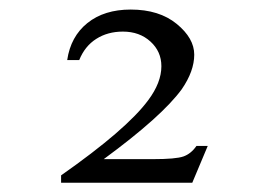

<svg xmlns="http://www.w3.org/2000/svg" viewBox="-20 -791 561 412"><path d="M425.8 -477.9 392.6 -398.9H111.1V-414.7Q251.6 -513.2 297.9 -575.8Q326.3 -613.7 326.3 -648.9Q326.3 -680.5 302.9 -701.8Q279.5 -723.2 243.7 -723.2Q211.1 -723.2 186.6 -707.6Q162.1 -692.1 150 -662.1H124.2Q131.6 -712.6 167.6 -741.6Q203.7 -770.5 260.5 -770.5Q321.6 -770.5 359.2 -739.7Q396.8 -708.9 396.8 -673.7Q396.8 -638.4 370 -599.5Q327.4 -541.1 202.6 -449.5H307.9Q357.4 -449.5 373.7 -455.3Q390 -461.1 401.6 -477.9Z"/></svg>

Font: MM Bagan
Style: Regular
Weight: 400
Designer: Khon Soe Zaw Thu
Version: Version 1.00 July 10, 2016, initial release